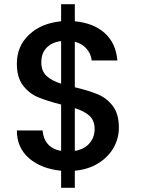

<svg xmlns="http://www.w3.org/2000/svg" viewBox="-20 -804 690 911"><path d="M544 -198Q544 -148 519.5 -104Q495 -60 447.5 -30Q400 0 335 6V87H270V6Q176 -3 118 -53Q60 -103 60 -185H182Q185 -146 207 -120.5Q229 -95 270 -88V-308Q203 -325 161 -342.5Q119 -360 89.5 -398Q60 -436 60 -502Q60 -585 118 -639.5Q176 -694 270 -703V-784H335V-703Q423 -695 476.5 -647.5Q530 -600 537 -517H415Q412 -548 391 -572.5Q370 -597 335 -606V-390Q402 -374 444 -356.5Q486 -339 515 -301.5Q544 -264 544 -198ZM176 -508Q176 -467 200.5 -444Q225 -421 270 -407V-609Q227 -604 201.5 -578Q176 -552 176 -508ZM335 -88Q379 -95 404 -123.5Q429 -152 429 -192Q429 -232 404.5 -254.5Q380 -277 335 -291Z"/></svg>

Font: MSTAGE Medium
Style: Regular
Weight: 500
Designer: Ninad Kale (Devanagari), Jonny Pinhorn (Latin)
Foundry: Indian Type Foundry
Version: 4.004